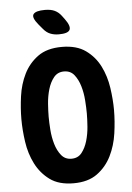

<svg xmlns="http://www.w3.org/2000/svg" viewBox="-62 -996 725 1052"><g transform="rotate(-5 300.0 -470.0)"><path d="M300 -125Q336 -125 356.5 -151Q377 -177 388 -214.5Q399 -252 402 -293Q405 -334 405 -365Q405 -396 402 -437.5Q399 -479 388 -516Q377 -553 356.5 -579Q336 -605 300 -605Q265 -605 244 -579Q223 -553 212 -515.5Q201 -478 198 -437Q195 -396 195 -365Q195 -334 198 -293Q201 -252 212 -214.5Q223 -177 244 -151Q265 -125 300 -125ZM300 10Q219 10 169.5 -26.5Q120 -63 92 -118.5Q64 -174 54.5 -240Q45 -306 45 -365Q45 -424 54 -490Q63 -556 90.5 -611.5Q118 -667 168 -703.5Q218 -740 300 -740Q381 -740 431 -704Q481 -668 508.5 -613Q536 -558 545.5 -493Q555 -428 555 -371Q555 -310 545.5 -243Q536 -176 508 -119.5Q480 -63 430 -26.5Q380 10 300 10ZM290 -810Q264 -810 243 -818.5Q222 -827 205 -848L184 -873Q149 -915 162 -932.5Q175 -950 225 -950Q258 -950 279 -940Q300 -930 315 -910L330 -890Q360 -849 350.5 -829.5Q341 -810 290 -810Z"/></g></svg>

Font: Maple Mono NL ExtraBold
Style: Regular
Weight: 800
Monospace: yes
Designer: subframe7536
Version: Version 7.000